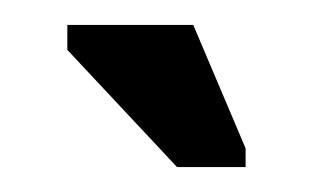

<svg xmlns="http://www.w3.org/2000/svg" viewBox="-20 -592 249 154"><path d="M122 -458 34 -552V-572H135L177 -473V-458Z"/></svg>

Font: Darker Grotesque Light ExtraBold
Style: Regular
Weight: 800
Version: Version 1.000;gftools[0.9.28]